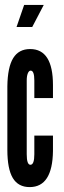

<svg xmlns="http://www.w3.org/2000/svg" viewBox="-20 -755 259 783"><path d="M101 8Q194 8 196 -139V-202H120V-126Q120 -83 104 -83Q89 -83 89 -126V-427Q89 -445 93.5 -456Q98 -467 105 -467Q120 -467 120 -427V-355H196V-408Q196 -555 103 -555Q56.5 -555 33.8 -518Q11 -481 10 -403V-144Q10 -66 32.2 -29Q54.5 8 101 8ZM47.5 -645H111.5L158.5 -735H78.5Z"/></svg>

Font: League Gothic Condensed
Style: Regular
Weight: 400
Width: 3
Designer: The League of Moveable Type
Version: Version 1.600; ttfautohint (v1.8.3)